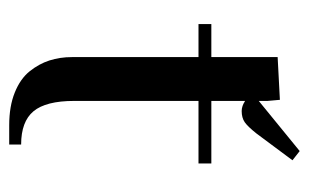

<svg xmlns="http://www.w3.org/2000/svg" viewBox="-147 -524 671 417"><g transform="rotate(90 188.5 -315.5)"><path d="M32.2 -411.1V-439H104V-583L196.8 -587.9L199.2 -561V-542L308.1 -630.9L328.1 -615.2L270 -537.1Q254.9 -518.1 245.4 -511.5Q235.8 -504.9 221.2 -504.9Q215.8 -504.9 210.2 -506.8Q204.6 -508.8 202.1 -510.7L199.2 -512.2V-439H335V-411.1H199.2V-141.1Q199.2 -79.6 221.7 -52.7Q244.1 -25.9 293.9 -25.9V0H252Q210.9 0 181.2 -12Q151.4 -23.9 135 -44.2Q118.7 -64.5 111.3 -87.4Q104 -110.4 104 -136.2V-411.1Z"/></g></svg>

Font: Dehuti Alt
Style: Bold
Weight: 700
Version: Version 1.2